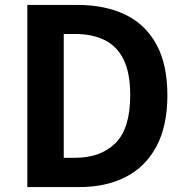

<svg xmlns="http://www.w3.org/2000/svg" viewBox="-20 -760 754 780"><path d="M91 0V-740H294Q407 -740 489 -700.5Q571 -661 615.5 -579.5Q660 -498 660 -373Q660 -249 616 -166Q572 -83 491.5 -41.5Q411 0 302 0ZM239 -119H285Q389 -119 449 -178.5Q509 -238 509 -373Q509 -464 482 -518.5Q455 -573 404.5 -597.5Q354 -622 285 -622H239Z"/></svg>

Font: Source Han Sans CN Bold
Style: Bold
Weight: 700
Designer: Ryoko NISHIZUKA 西塚涼子 (kana & ideographs); Paul D. Hunt (Latin, Greek & Cyrillic); Wenlong ZHANG 张文龙 (bopomofo); Sandoll 
Foundry: Adobe Systems Incorporated
Version: Version 1.00;May 30, 2023;FontCreator 11.5.0.2422 32-bit